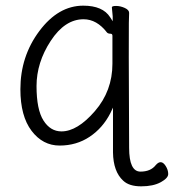

<svg xmlns="http://www.w3.org/2000/svg" viewBox="-20 -501 614 678"><path d="M415 137Q380 105 379 37V-121L370 -102Q343 -49 296.5 -18Q250 13 190.5 13Q131 13 91.5 -39Q52 -91 52 -186Q52 -302 119 -391.5Q186 -481 274 -481Q343 -481 369 -440L378 -426V-443L375 -475Q375 -480 390 -480Q405 -480 420.5 -473Q436 -466 436 -455.5Q436 -445 435 -420.5Q434 -396 436 21Q436 105 476 105Q512 105 530 82Q549 60 565 85Q574 99 574 113.5Q574 128 547.5 142.5Q521 157 478.5 157Q436 157 415 137ZM530 82ZM197 -37Q253 -37 315 -108.5Q377 -180 377 -276V-375Q377 -382 369.5 -382Q362 -382 358 -386Q322 -433 275 -433Q209 -433 159 -356.5Q109 -280 109 -197Q109 -114 133.5 -75.5Q158 -37 197 -37Z"/></svg>

Font: LXGW WenKai Mono TC Light
Style: Regular
Weight: 300
Designer: LXGW / Fontworks Inc.
Foundry: LXGW / Fontworks Inc.
Version: Version 1.330